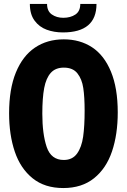

<svg xmlns="http://www.w3.org/2000/svg" viewBox="-20 -934 640 971"><path d="M26 -361.5Q26 -483.5 60.2 -567.2Q94.5 -651 156.5 -693Q218.5 -735 302.5 -735Q384.5 -735 445.8 -694.8Q507 -654.5 541.2 -571.5Q575.5 -488.5 575.5 -365.5Q575.5 -254.5 546.5 -168.5Q517.5 -82.5 455.8 -32.8Q394 17 300 17Q206 17 144.8 -32.5Q83.5 -82 54.8 -167Q26 -252 26 -361.5ZM408 -374.5Q408 -443 401.2 -488.5Q394.5 -534 371.5 -563Q348.5 -592 303 -592Q260.5 -592 236.8 -565.5Q213 -539 203.5 -488.8Q194 -438.5 194 -359.5Q194 -256 216.2 -190.5Q238.5 -125 302.5 -125Q346.5 -125 369.8 -157.5Q393 -190 400.5 -243.2Q408 -296.5 408 -374.5ZM131 -914H218Q218 -877.5 242.2 -860.8Q266.5 -844 300 -844Q336.5 -844 361.2 -860.5Q386 -877 386 -914H468Q468 -770 298 -770Q253.5 -770 216 -783.8Q178.5 -797.5 154.8 -829.8Q131 -862 131 -914Z"/></svg>

Font: JuliaMono Black
Style: Regular
Weight: 900
Monospace: yes
Designer: cormullion
Foundry: corm
Version: Version 0.054; ttfautohint (v1.8.4)